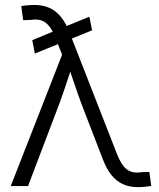

<svg xmlns="http://www.w3.org/2000/svg" viewBox="-20 -752 644 776"><path d="M120.6 -535.6 110.4 -589.8 341.3 -684.6 352.1 -629.4ZM23.4 0 231 -530.8 204.6 -598.1Q191.9 -630.4 177.7 -647.5Q163.6 -664.6 145.8 -669.9Q127.9 -675.3 103.5 -671.4L73.7 -670.4L65.9 -727.1Q77.6 -729.5 91.6 -730.7Q105.5 -731.9 120.6 -731.9Q153.3 -731.9 179.7 -720.2Q206.1 -708.5 226.3 -683.6Q246.6 -658.7 261.2 -620.1L452.6 -129.9Q465.3 -97.7 479.5 -80.3Q493.7 -63 511.7 -57.6Q529.8 -52.2 553.2 -56.2L583.5 -57.1L591.3 -0.5Q579.6 1.5 565.9 2.9Q552.2 4.4 536.6 4.4Q503.9 4.4 477.5 -7.3Q451.2 -19 430.9 -43.9Q410.6 -68.8 396 -107.4L311 -327.6Q295.4 -369.6 281.7 -410.2Q268.1 -450.7 253.9 -491.7H273.9Q260.3 -451.7 246.8 -410.4Q233.4 -369.1 217.8 -327.6L93.3 0Z"/></svg>

Font: Inter 24pt Light
Style: Regular
Weight: 300
Designer: Rasmus Andersson
Foundry: rsms
Version: Version 4.001;git-66647c0bb